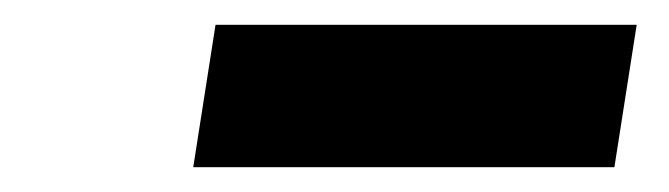

<svg xmlns="http://www.w3.org/2000/svg" viewBox="-20 -743 540 155"><path d="M136 -608 154 -723H494L476 -608Z"/></svg>

Font: Nunito Sans 7pt SemiCondensed Black
Style: Italic
Weight: 900
Width: 4
Italic angle: -9°
Designer: Vernon Adams
Foundry: Vernon Adams
Version: Version 3.101;gftools[0.9.27]